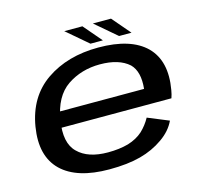

<svg xmlns="http://www.w3.org/2000/svg" viewBox="-104 -835 1017 956"><g transform="rotate(-15 404.0 -356.5)"><path d="M346 5.5 361 -78Q258 -78 206.5 -129.5Q154 -180 173 -294.5Q192 -412.5 265 -462.5Q338.5 -512 434 -512Q532.5 -512 583.5 -466Q624.5 -425 615.5 -337H167L153 -256.5H735Q741.5 -275 745 -296.5Q770.5 -441 693 -518.5Q615 -595 448.5 -595Q289 -595 178.5 -519Q69 -443.5 44.5 -295Q20.5 -148.5 100 -71Q179 5.5 346 5.5ZM361 -78 346 5.5Q440.5 5.5 507.5 -12.5Q573 -30 625.5 -67Q676.5 -102.5 699 -151L591 -195.5Q571.5 -160 542.5 -132.5Q512 -105 466.5 -91Q420 -78 361 -78ZM563.5 -623.5H627.5L547 -717.5H453.5ZM416 -623.5H480L399.5 -717.5H306Z"/></g></svg>

Font: Anybody Expanded Medium
Style: Italic
Weight: 500
Width: 7
Italic angle: -10°
Version: Version 1.113;gftools[0.9.25]